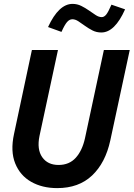

<svg xmlns="http://www.w3.org/2000/svg" viewBox="-20 -957 687 987"><path d="M274 10Q197 10 140 -22.5Q83 -55 58 -117.5Q33 -180 52 -268L144 -700H278L183 -258Q169 -189 197 -149Q225 -109 281 -109Q336 -109 369.5 -146Q403 -183 417 -247L514 -700H647L547 -235Q522 -120 453.5 -55Q385 10 274 10ZM296 -793 227 -818Q282 -937 353 -937Q377 -937 398 -926.5Q419 -916 437.5 -903Q456 -890 472 -879.5Q488 -869 503 -869Q515 -869 525.5 -881.5Q536 -894 553 -933L623 -909Q570 -790 501 -790Q476 -790 455.5 -800.5Q435 -811 417 -824Q399 -837 383 -847.5Q367 -858 352 -858Q337 -858 324.5 -843.5Q312 -829 296 -793Z"/></svg>

Font: Red Hat Mono SemiBold
Style: Italic
Weight: 600
Italic angle: -12°
Monospace: yes
Designer: Pentagram, MCKL
Foundry: MCKL
Version: Version 1.030